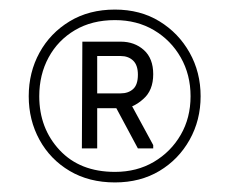

<svg xmlns="http://www.w3.org/2000/svg" viewBox="-20 -725 479 401"><path d="M220 -344Q166 -344 125.5 -368Q85 -392 62.5 -433Q40 -474 40 -524Q40 -574 62.5 -615Q85 -656 125.5 -680.5Q166 -705 220 -705Q273 -705 313 -680.5Q353 -656 376 -615Q399 -574 399 -524Q399 -474 376 -433Q353 -392 313 -368Q273 -344 220 -344ZM220 -366Q266 -366 301.5 -387Q337 -408 357.5 -443.5Q378 -479 378 -524Q378 -569 357.5 -605Q337 -641 301.5 -662Q266 -683 220 -683Q172 -683 136.5 -662Q101 -641 81.5 -605Q62 -569 62 -524Q62 -457 104.5 -411.5Q147 -366 220 -366ZM152 -638H232Q261 -638 280.5 -620.5Q300 -603 300 -570Q300 -536 279 -518Q268 -508 256 -503L300 -422V-415H268L223 -499H183V-415H151ZM183 -608V-530H232Q248 -530 258 -539Q268 -548 268 -569Q268 -589 258 -598.5Q248 -608 232 -608Z"/></svg>

Font: Phudu Light Light
Style: Regular
Weight: 300
Version: Version 1.005;gftools[0.9.23]